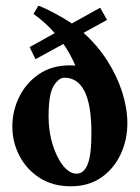

<svg xmlns="http://www.w3.org/2000/svg" viewBox="-20 -649 498 683"><path d="M433.1 -210.4Q433.1 -150.9 408.9 -99.6Q384.8 -48.3 339.8 -17.3Q294.9 13.7 231.9 13.7Q167.5 13.7 120.8 -16.4Q74.2 -46.4 49.1 -95Q23.9 -143.6 23.9 -198.2Q23.9 -254.9 48.6 -304.7Q73.2 -354.5 118.9 -385.5Q164.6 -416.5 227.5 -416.5Q232.9 -416.5 238.3 -416.3Q243.7 -416 248 -415.5Q239.7 -435.5 229 -455.1Q218.3 -474.6 205.6 -492.7L106.4 -438.5L85.4 -481.4L174.8 -531.2Q157.2 -551.3 138.2 -568.4Q119.1 -585.4 99.1 -599.6L116.7 -628.9Q139.2 -620.6 173.3 -602.5Q207.5 -584.5 235.4 -565.4L336.4 -621.6L360.8 -578.1L277.3 -532.2Q327.6 -486.8 362.3 -432.1Q397 -377.4 415 -320.3Q433.1 -263.2 433.1 -210.4ZM305.2 -175.3Q305.2 -275.9 280.8 -324.2Q256.3 -372.6 209 -372.6Q189 -372.6 170.9 -343.5Q152.8 -314.5 152.8 -234.9Q152.8 -180.2 167.5 -133.8Q182.1 -87.4 204.8 -59.3Q227.5 -31.2 252.4 -31.2Q278.3 -31.2 291.7 -64.2Q305.2 -97.2 305.2 -175.3Z"/></svg>

Font: Scheherazade New
Style: Bold
Weight: 700
Designer: SIL International
Foundry: SIL International
Version: Version 4.000